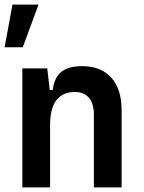

<svg xmlns="http://www.w3.org/2000/svg" viewBox="-20 -815 626 835"><path d="M0 -609.4 34.2 -794.9H147.5L79.1 -609.4ZM77.1 0V-517.6H185.5L196.3 -423.8H209.5Q215.3 -476.1 245.8 -501.7Q276.4 -527.3 336.9 -527.3Q418.9 -527.3 463.9 -477.5Q508.8 -427.7 508.8 -336.9V0H388.2V-317.4Q388.2 -364.3 366.7 -389.6Q345.2 -415 306.6 -415Q197.8 -415 197.8 -271.5V0Z"/></svg>

Font: Caskaydia Cove SemiBold
Style: Regular
Weight: 600
Monospace: yes
Designer: Aaron Bell
Foundry: Saja Typeworks
Version: Version 4.300; ttfautohint (v1.8.3)